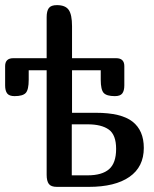

<svg xmlns="http://www.w3.org/2000/svg" viewBox="-30 -729 601 749"><path d="M344 -289Q443 -289 487 -254.5Q531 -220 531 -152Q531 -78 475 -39Q419 0 316 0H192Q169 0 160.5 -11.5Q152 -23 152 -47V-455H82V-418Q82 -379 70.5 -366.5Q59 -354 27 -354Q6 -354 -2 -364.5Q-10 -375 -10 -396V-471Q-10 -502 22 -502H152V-662Q152 -686 160.5 -697.5Q169 -709 192 -709Q225 -709 238 -690.5Q251 -672 251 -627V-502H423Q455 -502 455 -471V-396Q455 -375 447 -364.5Q439 -354 418 -354Q386 -354 374.5 -366.5Q363 -379 363 -418V-455H251V-289ZM312 -45Q368 -45 395.5 -69Q423 -93 423 -148Q423 -203 394.5 -223.5Q366 -244 312 -244H250V-45Z"/></svg>

Font: Marmelad
Style: Regular
Weight: 400
Designer: Manvel Shmavonyan
Foundry: Cyreal
Version: Version 1.001;PS 001.001;hotconv 1.0.88;makeotf.lib2.5.64775